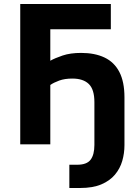

<svg xmlns="http://www.w3.org/2000/svg" viewBox="-20 -720 697 958"><path d="M81 0V-700H533V-574H231V-417Q254 -430 292.5 -443Q331 -456 385 -456Q453 -456 501.5 -433Q550 -410 575.5 -361Q601 -312 601 -234V4Q601 45 590 83Q579 121 553.5 151.5Q528 182 485.5 200Q443 218 380 218H326V102H365Q413 102 432 77Q451 52 451 3V-210Q451 -274 423 -301Q395 -328 341 -328Q303 -328 275.5 -318Q248 -308 231 -296V0Z"/></svg>

Font: Golos Text SemiBold
Style: Regular
Weight: 600
Designer: A.Korolkova, Vitaly Kuzmin
Foundry: ParaType Ltd
Version: Version 2.004